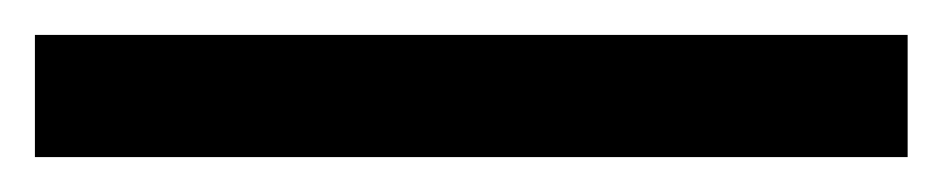

<svg xmlns="http://www.w3.org/2000/svg" viewBox="-20 60 540 110"><path d="M0 150V80H500V150Z"/></svg>

Font: Bitter
Style: Italic
Weight: 400
Italic angle: -9°
Designer: Sol Matas
Foundry: Sol Matas
Version: Version 1.001